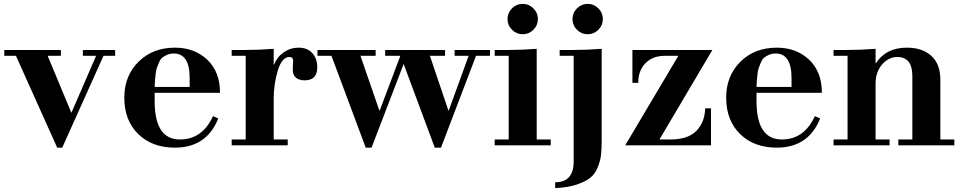

<svg xmlns="http://www.w3.org/2000/svg" viewBox="-20 -747 4949 987"><path d="M274 12 62 -460H2V-490H293V-460H225L347 -167L474 -460H406V-490H572V-460H512L300 12Z M1111 -270H775V-227Q775 -30 905 -30Q1020 -30 1075 -150L1102 -138Q1042 12 879 12Q762 12 690.5 -58Q619 -128 619 -245Q619 -357 692 -429.5Q765 -502 879 -502Q980 -502 1045.5 -440Q1111 -378 1111 -270ZM775 -300H955V-346Q955 -472 873 -472Q854 -472 838.5 -465Q823 -458 813.5 -450Q804 -442 796.5 -424Q789 -406 785.5 -395.5Q782 -385 779.5 -361.5Q777 -338 776.5 -330.5Q776 -323 775 -300Z M1171 0V-30H1243V-460H1171V-490H1233Q1310 -490 1387 -496V-415H1389Q1404 -454 1438.5 -478Q1473 -502 1515 -502Q1561 -502 1586 -473.5Q1611 -445 1611 -401Q1611 -334 1546 -334Q1517 -334 1501 -348Q1485 -362 1485 -387Q1485 -403 1486 -415.5Q1487 -428 1487 -434Q1487 -454 1468 -454Q1429 -454 1408 -384Q1387 -314 1387 -241V-30H1459V0Z M1860 12 1684 -460H1612V-490H1911V-460H1833L1930 -179H1932L2038 -460H1960V-490H2268V-460H2190L2285 -179H2287L2389 -460H2317V-490H2499V-460H2427L2247 12H2215L2055 -418L1890 12Z M2523 0V-30H2595V-460H2523V-490H2585Q2662 -490 2739 -496V-30H2811V0ZM2612 -594Q2589 -617 2589 -649Q2589 -681 2612 -704Q2635 -727 2667 -727Q2699 -727 2722 -704Q2745 -681 2745 -649Q2745 -617 2722 -594Q2699 -571 2667 -571Q2635 -571 2612 -594Z M2834 220V190Q2929 190 2929 83V-460H2857V-490H2919Q2996 -490 3073 -496V-23Q3073 21 3069.5 50.5Q3066 80 3052.5 113.5Q3039 147 3014 167Q2989 187 2944 202Q2899 217 2834 220ZM2946 -594Q2923 -617 2923 -649Q2923 -681 2946 -704Q2969 -727 3001 -727Q3033 -727 3056 -704Q3079 -681 3079 -649Q3079 -617 3056 -594Q3033 -571 3001 -571Q2969 -571 2946 -594Z M3231 -321V-490H3642L3370 -30H3427Q3516 -30 3559.5 -74Q3603 -118 3605 -190H3635V0H3194L3467 -460H3397Q3335 -460 3298 -422Q3261 -384 3261 -321Z M4205 -270H3869V-227Q3869 -30 3999 -30Q4114 -30 4169 -150L4196 -138Q4136 12 3973 12Q3856 12 3784.5 -58Q3713 -128 3713 -245Q3713 -357 3786 -429.5Q3859 -502 3973 -502Q4074 -502 4139.5 -440Q4205 -378 4205 -270ZM3869 -300H4049V-346Q4049 -472 3967 -472Q3948 -472 3932.5 -465Q3917 -458 3907.5 -450Q3898 -442 3890.5 -424Q3883 -406 3879.5 -395.5Q3876 -385 3873.5 -361.5Q3871 -338 3870.5 -330.5Q3870 -323 3869 -300Z M4265 0V-30H4337V-460H4265V-490H4327Q4404 -490 4481 -496V-422H4483Q4534 -502 4642 -502Q4721 -502 4767.5 -460Q4814 -418 4814 -337V-30H4886V0H4598V-30H4670V-357Q4670 -454 4592 -454Q4548 -454 4514.5 -415.5Q4481 -377 4481 -316V-30H4553V0Z"/></svg>

Font: Justus
Style: Bold
Weight: 700
Version: Version 001.001